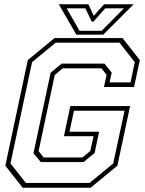

<svg xmlns="http://www.w3.org/2000/svg" viewBox="-20 -878 679 898"><path d="M86 0 5 -103 110 -597 235 -700H553L634 -597L607 -471H466L478.5 -528L454.5 -558.5H273L236 -527L160.5 -171.5L184 -141.5H365.5L402.5 -172L417.5 -241H279L309 -382H588.5L529 -103L404 0ZM101 -22.5H399L509.5 -113.5L562.5 -360H326L305 -262H443.5L422.5 -162.5L371 -120H171L136.5 -161L217 -538.5L268.5 -580.5H468.5L502.5 -538.5L492.5 -492.5H590.5L610.5 -587.5L538.5 -678.5H240.5L130 -587.5L29 -113.5ZM337 -716 255 -858H393.5L418.5 -804L466.5 -858H605L463 -716ZM352 -734H455.5L559.5 -839H472L417 -777H409L379.5 -839H292Z"/></svg>

Font: Tourney Thin ExtraLight
Style: Italic
Weight: 250
Italic angle: -12°
Version: Version 1.015